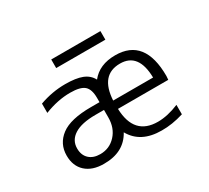

<svg xmlns="http://www.w3.org/2000/svg" viewBox="-139 -933 1277 1172"><g transform="rotate(-30 500.0 -346.5)"><path d="M329.1 -642.6V-703.1H675.8V-642.6ZM531.2 -296.9H812.5Q809.6 -471.7 679.7 -471.7Q541 -471.7 531.2 -296.9ZM531.2 -238.3Q537.1 -47.9 704.1 -47.9Q772.5 -47.9 852.5 -81.1V-14.6Q770.5 10.7 697.3 9.8Q549.8 9.8 490.2 -96.7Q431.6 10.7 290 9.8Q209 9.8 163.1 -32.2Q117.2 -74.2 117.2 -147.5Q117.2 -230.5 183.1 -280.3Q249 -330.1 394.5 -330.1H454.1V-360.4Q454.1 -420.9 426.3 -445.3Q398.4 -469.7 327.1 -469.7Q239.3 -469.7 145.5 -432.6V-498Q235.4 -530.3 327.1 -530.3Q402.3 -530.3 445.8 -513.2Q489.3 -496.1 509.8 -457Q567.4 -530.3 679.7 -530.3Q887.7 -530.3 887.7 -264.6Q887.7 -255.9 885.7 -238.3ZM454.1 -259.8V-275.4H394.5Q295.9 -275.4 245.1 -243.2Q194.3 -210.9 194.3 -153.3Q194.3 -106.4 222.7 -79.6Q251 -52.7 300.8 -52.7Q366.2 -52.7 410.2 -100.6Q454.1 -148.4 454.1 -222.7Z"/></g></svg>

Font: GenEi Gothic M SemiLight
Style: Regular
Weight: 350
Designer: o_tamon (Modified); [Source Han Sans]
Ryoko NISHIZUKA  (kana & ideographs); Paul D. Hunt (Latin, Greek & Cyrillic); Wenl
Version: Version 1.1a;Original Version 1.004